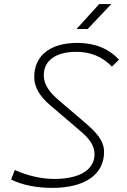

<svg xmlns="http://www.w3.org/2000/svg" viewBox="-20 -914 626 944"><path d="M237.3 9.8C397 9.8 491.7 -55.7 491.7 -167C491.7 -224.1 450.7 -265.1 401.9 -307.6L268.1 -421.9C227.5 -457 195.3 -494.6 195.3 -543.9C195.3 -616.2 254.4 -659.2 355 -659.2C419.4 -659.2 479.5 -639.2 530.3 -586.4L564.9 -620.6C515.6 -674.8 445.8 -703.1 360.8 -703.1C227.5 -703.1 148.4 -641.1 148.4 -535.6C148.4 -479 182.1 -435.1 225.6 -397.5L378.9 -266.6C415 -235.4 444.8 -201.2 444.8 -155.8C444.8 -79.1 371.1 -34.2 246.6 -34.2C184.1 -34.2 118.2 -49.3 52.7 -78.1L34.7 -31.2C89.4 -4.4 158.7 9.8 237.3 9.8ZM356.4 -771.5H411.1L527.3 -894H467.8Z"/></svg>

Font: Cascadia Code PL ExtraLight
Style: Italic
Weight: 200
Italic angle: -10°
Monospace: yes
Designer: Aaron Bell
Foundry: Saja Typeworks
Version: Version 2404.023